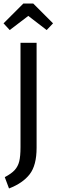

<svg xmlns="http://www.w3.org/2000/svg" viewBox="-27 -931 320 1086"><path d="M180 -95Q180 4 141 54.5Q102 105 24 135L0 71Q38 51 56.5 30.5Q75 10 82 -19Q89 -48 89 -99V-689H180ZM28 -761 -7 -799 105 -911H161L273 -799L237 -761L133 -841Z"/></svg>

Font: Fira Sans Extra Condensed
Style: Regular
Weight: 400
Width: 1
Designer: Carrois Corporate & Edenspiekermann AG
Foundry: Carrois Corporate GbR & Edenspiekermann AG
Version: Version 4.203